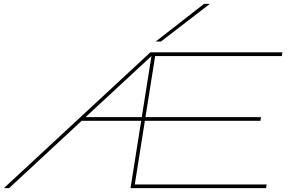

<svg xmlns="http://www.w3.org/2000/svg" viewBox="-59 -970 1495 990"><path d="M614 0 669 -347H362L-12 0H-39L716 -700H1397L1394 -681H741L691 -366H1287L1284 -347H688L636 -19H1316L1313 0ZM382 -366H672L722 -681ZM744 -756 993 -950H1023L771 -756Z"/></svg>

Font: Georama Extra Expanded Thin
Style: Italic
Weight: 100
Width: 8
Italic angle: -9°
Designer: Jean-Baptiste Levee
Foundry: Production Type
Version: Version 1.000